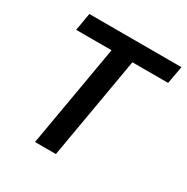

<svg xmlns="http://www.w3.org/2000/svg" viewBox="-162 -850 963 989"><g transform="rotate(30 319.0 -355.5)"><path d="M618.7 -606.4 637.7 -710.9H89.8L71.8 -606.4H282.2L177.2 0H301.3L406.2 -606.4Z"/></g></svg>

Font: Roboto Mono SemiBold
Style: Italic
Weight: 600
Italic angle: -10°
Monospace: yes
Designer: Google
Version: Version 3.000